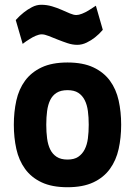

<svg xmlns="http://www.w3.org/2000/svg" viewBox="-20 -773 570 805"><path d="M263 -511Q328 -511 371.5 -490.5Q415 -470 441 -434.5Q467 -399 477.5 -351.5Q488 -304 488 -250Q488 -196 477.5 -148.5Q467 -101 441 -65Q415 -29 371.5 -8.5Q328 12 263 12Q198 12 154.5 -8.5Q111 -29 85 -65Q59 -101 48.5 -148.5Q38 -196 38 -250Q38 -304 48.5 -351.5Q59 -399 85 -434.5Q111 -470 154.5 -490.5Q198 -511 263 -511ZM263 -104Q291 -104 308 -115.5Q325 -127 335 -146.5Q345 -166 348.5 -192.5Q352 -219 352 -250Q352 -281 348.5 -307.5Q345 -334 335 -353.5Q325 -373 308 -384Q291 -395 263 -395Q235 -395 217.5 -384Q200 -373 190.5 -353.5Q181 -334 177.5 -307.5Q174 -281 174 -250Q174 -219 177.5 -192.5Q181 -166 190.5 -146.5Q200 -127 217.5 -115.5Q235 -104 263 -104ZM411 -648Q396 -630 378 -616Q363 -604 343.5 -594.5Q324 -585 304 -585Q284 -585 263 -592Q242 -599 222 -607Q202 -615 184.5 -622Q167 -629 155 -629Q144 -629 130 -623Q116 -617 104 -609Q89 -600 75 -589L46 -689Q62 -707 80 -721Q95 -733 114 -743Q133 -753 153 -753Q176 -753 198 -746.5Q220 -740 239 -731.5Q258 -723 273.5 -716.5Q289 -710 300 -710Q310 -710 324 -715.5Q338 -721 351 -729Q366 -738 382 -749Z"/></svg>

Font: Panefresco 999wt
Style: Regular
Weight: 900
Version: Version 1.001